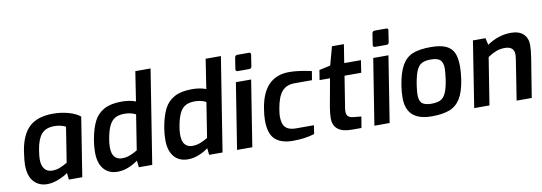

<svg xmlns="http://www.w3.org/2000/svg" viewBox="-58 -1147 4344 1538"><g transform="rotate(-10 2114.0 -378.5)"><path d="M76 -177Q76 -209 87 -286Q108 -418 174.5 -480Q241 -542 368 -542Q432 -542 492 -525.5Q552 -509 587 -480L511 0H402L396 -55Q370 -34 320.5 -14Q271 6 226 6Q160 6 118 -39.5Q76 -85 76 -177ZM408 -136 453 -421Q440 -429 415 -435.5Q390 -442 362 -442Q291 -442 256.5 -402Q222 -362 208 -276Q200 -225 200 -199Q200 -150 221.5 -122Q243 -94 284 -94Q318 -94 346 -105Q374 -116 408 -136Z M646 -177Q646 -229 657 -290Q673 -375 701 -429Q729 -483 783 -512.5Q837 -542 926 -542Q992 -542 1040 -523L1077 -763H1201L1080 0H971L965 -55Q931 -29 887 -11.5Q843 6 799 6Q727 6 686.5 -42Q646 -90 646 -177ZM978 -136 1023 -421Q984 -442 931 -442Q886 -442 856.5 -426Q827 -410 808 -372.5Q789 -335 777 -268Q770 -232 770 -198Q770 -143 792.5 -118.5Q815 -94 851 -94Q885 -94 914.5 -105Q944 -116 978 -136Z M1218 -177Q1218 -229 1229 -290Q1245 -375 1273 -429Q1301 -483 1355 -512.5Q1409 -542 1498 -542Q1564 -542 1612 -523L1649 -763H1773L1652 0H1543L1537 -55Q1503 -29 1459 -11.5Q1415 6 1371 6Q1299 6 1258.5 -42Q1218 -90 1218 -177ZM1550 -136 1595 -421Q1556 -442 1503 -442Q1458 -442 1428.5 -426Q1399 -410 1380 -372.5Q1361 -335 1349 -268Q1342 -232 1342 -198Q1342 -143 1364.5 -118.5Q1387 -94 1423 -94Q1457 -94 1486.5 -105Q1516 -116 1550 -136Z M1869 -639 1883 -730Q1886 -750 1905 -750H1999Q2008 -750 2011.5 -744.5Q2015 -739 2013 -730L1999 -639Q1996 -621 1979 -621H1885Q1877 -621 1872.5 -626Q1868 -631 1869 -639ZM1855 -536H1979L1894 0H1770Z M2031 -194Q2031 -233 2040 -289Q2080 -542 2289 -542Q2363 -542 2470 -518L2458 -446H2316Q2250 -446 2213.5 -404Q2177 -362 2161 -267Q2154 -226 2154 -205Q2154 -141 2181 -114.5Q2208 -88 2263 -88H2411L2400 -18Q2323 6 2224 6Q2130 6 2080.5 -39Q2031 -84 2031 -194Z M2553 -119Q2553 -156 2562 -210L2603 -436H2518L2531 -516L2622 -536L2663 -686H2760L2736 -536H2872L2857 -436H2721L2685 -209Q2678 -174 2678 -152Q2678 -125 2691.5 -112.5Q2705 -100 2735 -97L2797 -91L2782 0H2705Q2553 0 2553 -119Z M2986 -639 3000 -730Q3003 -750 3022 -750H3116Q3125 -750 3128.5 -744.5Q3132 -739 3130 -730L3116 -639Q3113 -621 3096 -621H3002Q2994 -621 2989.5 -626Q2985 -631 2986 -639ZM2972 -536H3096L3011 0H2887Z M3148 -179Q3148 -228 3156 -279Q3173 -385 3206.5 -442Q3240 -499 3295 -520.5Q3350 -542 3440 -542Q3520 -542 3564.5 -521Q3609 -500 3627 -458.5Q3645 -417 3645 -349Q3645 -301 3636 -242Q3621 -144 3587.5 -90.5Q3554 -37 3498.5 -15.5Q3443 6 3354 6Q3148 6 3148 -179ZM3513 -260Q3522 -328 3522 -354Q3522 -403 3499.5 -423.5Q3477 -444 3423 -444Q3376 -444 3349 -429Q3322 -414 3305.5 -375Q3289 -336 3277 -260Q3270 -208 3270 -184Q3270 -132 3294 -113Q3318 -94 3368 -94Q3414 -94 3441 -107Q3468 -120 3485 -155.5Q3502 -191 3513 -260Z M3783 -536H3885L3898 -480Q3990 -543 4092 -543Q4159 -543 4193.5 -509.5Q4228 -476 4228 -420Q4228 -380 4218 -316L4167 0H4044L4093 -312Q4099 -350 4099 -365Q4099 -432 4023 -432Q3985 -432 3952.5 -419.5Q3920 -407 3884 -383L3823 0H3699Z"/></g></svg>

Font: Exo SemiBold
Style: Italic
Weight: 600
Italic angle: -9°
Designer: Natanael Gama
Foundry: Natanael Gama
Version: Version 1.500; ttfautohint (v1.6)